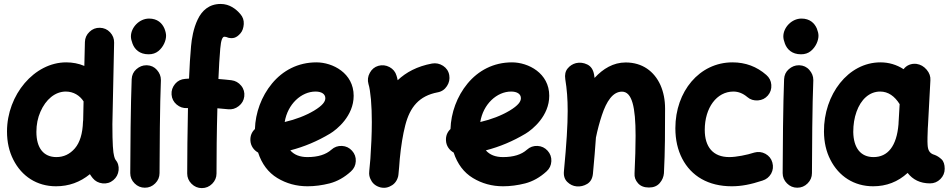

<svg xmlns="http://www.w3.org/2000/svg" viewBox="-20 -880 4832 976"><path d="M316.4 -563C154.8 -563 15.6 -398.4 15.6 -211.9C15.6 -157.7 26.4 -109.9 47.9 -67.9C90.3 16.1 167.5 66.9 264.6 66.9C329.6 66.9 386.7 46.4 437 5.4C441.4 12.2 445.8 19 451.2 25.4C463.9 41 480.5 49.8 501.5 52.2C522.5 54.2 540.5 48.8 556.2 35.6C571.8 22.5 580.6 5.9 583 -15.1C585 -35.6 579.6 -53.7 566.4 -69.3C564.5 -71.8 562.5 -77.6 560.1 -86.4C557.6 -95.2 555.2 -111.8 553.7 -136.7C552.2 -161.1 551.3 -198.2 551.3 -248.5L560.1 -663.1C560.5 -683.1 553.7 -700.7 539.6 -715.8C525.4 -731 507.8 -738.3 487.8 -738.8C467.3 -739.3 449.7 -732.4 435.1 -718.3C419.9 -704.1 412.1 -686.5 411.6 -666.5L408.7 -544.9C379.9 -557.1 349.1 -563 316.4 -563ZM165 -209.5C165 -247.1 171.9 -281.2 185.5 -312C212.4 -374 259.8 -414.6 314.5 -414.6C353.5 -414.6 385.7 -394.5 404.8 -364.7L402.8 -269.5C402.3 -267.1 401.9 -264.2 401.9 -261.2C399.9 -200.7 386.2 -155.8 360.8 -126C335 -96.2 303.7 -81.5 266.6 -81.5C201.7 -81.5 165 -127.4 165 -209.5Z M645.5 -694.8C645.5 -684.1 648.4 -671.9 653.8 -657.7C664.6 -629.4 689 -604 735.4 -604C754.9 -604 771.5 -609.4 784.7 -620.1C811 -641.1 824.2 -674.3 824.2 -698.2C824.2 -709 821.3 -721.2 815.9 -734.9C804.2 -762.2 780.3 -785.6 737.8 -785.6C688 -785.6 645.5 -740.2 645.5 -694.8ZM727.1 -548.3H724.1C705.1 -548.3 688.5 -541.5 673.3 -528.3C658.2 -515.1 650.4 -498 649.4 -477.5C644.5 -360.8 642.1 -102.1 642.1 0C642.1 20 649.4 37.6 664.1 52.2C678.7 66.9 696.3 74.2 716.3 74.2C736.8 74.2 754.4 66.9 769 52.2C783.7 37.6 791 20 791 0C791 -99.6 793 -361.3 797.9 -470.7V-473.6C797.9 -492.7 791 -509.3 777.8 -524.4C764.6 -539.6 747.6 -547.4 727.1 -548.3Z M852.1 -399.4C853.5 -378.9 862.3 -361.8 877.9 -348.6C893.6 -335.4 911.6 -329.1 932.1 -330.6H935.5C934.1 -270 933.1 -210.4 932.6 -152.3C932.1 -94.2 931.6 -42.5 931.6 2C931.6 22 939 39.6 953.6 54.2C968.3 68.8 985.8 76.2 1005.9 76.2C1026.4 76.2 1043.9 68.8 1058.6 54.2C1073.2 39.6 1080.6 22 1080.6 2C1080.6 -42 1081.1 -93.3 1081.5 -151.9C1082 -210 1083.5 -269.5 1085 -329.6C1102.5 -328.1 1120.6 -326.7 1138.7 -324.7C1158.7 -322.3 1177.2 -327.6 1193.8 -340.8C1210 -353.5 1219.2 -369.6 1221.7 -389.6C1224.1 -409.7 1219.2 -428.2 1206.1 -444.3C1192.9 -460.4 1176.3 -469.7 1156.2 -472.2C1133.3 -474.6 1111.3 -477.1 1090.3 -478.5C1092.8 -536.6 1095.7 -589.4 1099.6 -632.8C1103.5 -677.7 1110.8 -693.4 1121.1 -693.4C1126.5 -693.4 1132.8 -691.4 1141.1 -688C1162.1 -683.6 1180.7 -685.1 1202.6 -710.9C1212.4 -722.2 1217.8 -737.8 1219.2 -757.8C1220.2 -777.3 1214.4 -793.9 1202.1 -808.1C1180.2 -834 1147 -859.9 1101.6 -859.9C1043 -859.9 1006.3 -826.2 984.9 -780.8C962.9 -735.4 954.6 -682.6 951.2 -645.5C946.8 -598.1 943.4 -541 940.9 -480.5C934.1 -480 927.2 -479.5 920.9 -479C900.4 -477.5 883.3 -469.2 870.1 -453.6C856.9 -437.5 850.6 -419.4 852.1 -399.4Z M1764.2 -8.8C1779.3 -22.5 1787.6 -39.6 1788.6 -60.5C1789.6 -81.1 1783.2 -98.6 1769.5 -113.8C1755.9 -128.9 1738.8 -137.2 1718.3 -138.2C1697.8 -139.2 1679.7 -132.8 1664.6 -119.1C1636.7 -94.2 1596.2 -81.5 1543 -81.5C1504.4 -81.5 1475.6 -92.8 1455.6 -115.7C1525.9 -133.8 1593.3 -162.1 1657.7 -200.7C1693.4 -222.2 1777.8 -291 1777.8 -393.1C1777.8 -508.3 1671.4 -563 1588.4 -563C1494.1 -563 1417 -521 1362.8 -455.6C1308.6 -390.1 1278.3 -306.2 1275.9 -224.1C1258.8 -208 1251.5 -188 1252.9 -165C1254.4 -138.2 1270.5 -116.2 1292 -104.5C1311 -46.4 1343.8 -2.9 1389.6 24.9C1435.5 52.7 1486.8 66.9 1543 66.9C1579.6 66.9 1617.2 62 1655.8 52.2C1694.3 42 1730.5 22 1764.2 -8.8ZM1584 -414.6C1614.7 -414.6 1633.8 -401.9 1633.8 -380.9C1633.8 -363.8 1620.6 -344.2 1576.2 -317.4C1533.2 -292 1483.4 -272.9 1427.2 -259.8C1441.9 -350.6 1511.7 -414.6 1584 -414.6Z M1923.8 74.2C1936.5 75.7 1948.7 73.7 1960.4 68.4C1980 60.1 1993.7 45.9 2001 25.9C2003.4 20 2004.9 13.7 2005.4 7.3C2007.8 -17.1 2010.3 -43.5 2012.2 -72.3C2018.6 -138.7 2027.8 -195.3 2040 -242.7C2064 -336.4 2110.8 -392.6 2204.6 -410.6C2224.6 -414.1 2240.7 -424.8 2252 -442.4C2263.2 -459.5 2267.1 -478 2263.7 -498C2260.3 -518.1 2249.5 -534.2 2232.4 -545.4C2214.8 -556.6 2196.3 -560.5 2176.3 -557.1C2100.6 -543 2044.4 -512.7 2001.5 -472.2C2000 -480.5 1998 -488.3 1995.6 -495.6C1990.2 -514.6 1978 -529.3 1960 -539.1C1941.4 -548.8 1922.4 -550.8 1903.3 -545.4C1884.3 -540 1869.6 -527.8 1859.9 -509.8C1849.6 -491.2 1847.7 -472.2 1853 -453.1C1858.4 -436.5 1862.3 -410.2 1865.7 -374.5C1868.7 -338.9 1870.1 -300.3 1870.1 -259.8C1870.1 -197.3 1866.7 -130.4 1862.8 -73.2C1860.8 -53.7 1859.4 -33.7 1857.4 -14.6C1857.4 -12.2 1857.4 -9.8 1856.9 -7.3C1855.5 5.4 1857.4 17.6 1862.8 29.3C1871.1 48.8 1885.3 62.5 1905.3 69.8C1911.1 72.3 1917.5 73.7 1923.8 74.2Z M2758.3 -8.8C2773.4 -22.5 2781.7 -39.6 2782.7 -60.5C2783.7 -81.1 2777.3 -98.6 2763.7 -113.8C2750 -128.9 2732.9 -137.2 2712.4 -138.2C2691.9 -139.2 2673.8 -132.8 2658.7 -119.1C2630.9 -94.2 2590.3 -81.5 2537.1 -81.5C2498.5 -81.5 2469.7 -92.8 2449.7 -115.7C2520 -133.8 2587.4 -162.1 2651.9 -200.7C2687.5 -222.2 2772 -291 2772 -393.1C2772 -508.3 2665.5 -563 2582.5 -563C2488.3 -563 2411.1 -521 2356.9 -455.6C2302.7 -390.1 2272.5 -306.2 2270 -224.1C2252.9 -208 2245.6 -188 2247.1 -165C2248.5 -138.2 2264.6 -116.2 2286.1 -104.5C2305.2 -46.4 2337.9 -2.9 2383.8 24.9C2429.7 52.7 2481 66.9 2537.1 66.9C2573.7 66.9 2611.3 62 2649.9 52.2C2688.5 42 2724.6 22 2758.3 -8.8ZM2578.1 -414.6C2608.9 -414.6 2627.9 -401.9 2627.9 -380.9C2627.9 -363.8 2614.7 -344.2 2570.3 -317.4C2527.3 -292 2477.5 -272.9 2421.4 -259.8C2436 -350.6 2505.9 -414.6 2578.1 -414.6Z M2846.7 -10.7C2844.2 13.2 2850.1 31.7 2863.8 44.9C2877.4 58.1 2893.1 65.9 2911.1 67.4C2930.2 69.3 2948.2 64.9 2965.3 54.7C2982.4 43.9 2991.7 26.9 2994.1 2.9C3000.5 -67.9 3005.9 -127.9 3009.3 -180.7C3017.6 -221.2 3027.8 -258.8 3039.6 -294.4C3063 -365.2 3095.2 -414.1 3141.6 -414.1C3192.9 -414.1 3210.9 -335.9 3210.9 -189.9C3210.9 -133.8 3209 -71.3 3205.6 1C3204.1 20 3210 36.6 3223.1 51.3C3235.8 65.9 3254.4 73.2 3278.8 73.2C3302.2 73.2 3320.3 65.9 3333.5 50.8C3346.7 35.6 3353.5 18.6 3355 0.5C3360.8 -109.4 3360.8 -223.1 3360.8 -328.1C3360.8 -372.1 3353 -411.6 3337.4 -447.3C3305.7 -517.6 3245.1 -562.5 3160.6 -562.5C3098.1 -562.5 3045.4 -530.8 3002.4 -483.9C3002 -489.3 3001 -495.1 3000 -500.5C2995.6 -525.4 2984.4 -543 2965.3 -552.2C2946.3 -561.5 2926.8 -563.5 2907.7 -559.1C2891.1 -554.7 2877 -545.9 2865.7 -532.2C2854 -518.1 2850.1 -500 2853.5 -477.5C2861.8 -426.3 2865.7 -377.9 2865.7 -315.9C2865.7 -243.2 2859.9 -149.9 2846.7 -10.7Z M3883.3 -394.5C3896.5 -409.7 3902.3 -427.7 3900.9 -448.7C3899.4 -469.2 3890.6 -485.8 3875.5 -499C3827.1 -541.5 3769.5 -563 3703.6 -563C3535.2 -563 3413.1 -415 3413.1 -228.5C3413.1 -169.4 3424.8 -118.2 3447.8 -73.7C3494.1 15.6 3581.1 66.9 3699.7 66.9C3749 66.9 3796.4 57.6 3855.5 38.1C3875 32.2 3889.6 20.5 3899.9 2.9C3909.7 -15.1 3911.6 -33.7 3906.2 -53.7C3900.9 -73.2 3889.2 -87.9 3871.1 -98.1C3853 -107.9 3834 -109.9 3814.5 -104.5C3794.9 -98.1 3773.4 -92.8 3750 -88.4C3726.1 -84 3705.1 -81.5 3687 -81.5C3604.5 -81.5 3562.5 -133.3 3562.5 -219.7C3562.5 -332.5 3623.5 -414.6 3708 -414.6C3733.4 -414.6 3756.8 -405.3 3778.8 -386.7C3793.9 -373.5 3812 -368.2 3833 -369.6C3853.5 -371.1 3870.1 -379.4 3883.3 -394.5Z M3961.9 -694.8C3961.9 -684.1 3964.8 -671.9 3970.2 -657.7C3981 -629.4 4005.4 -604 4051.8 -604C4071.3 -604 4087.9 -609.4 4101.1 -620.1C4127.4 -641.1 4140.6 -674.3 4140.6 -698.2C4140.6 -709 4137.7 -721.2 4132.3 -734.9C4120.6 -762.2 4096.7 -785.6 4054.2 -785.6C4004.4 -785.6 3961.9 -740.2 3961.9 -694.8ZM4043.5 -548.3H4040.5C4021.5 -548.3 4004.9 -541.5 3989.7 -528.3C3974.6 -515.1 3966.8 -498 3965.8 -477.5C3960.9 -360.8 3958.5 -102.1 3958.5 0C3958.5 20 3965.8 37.6 3980.5 52.2C3995.1 66.9 4012.7 74.2 4032.7 74.2C4053.2 74.2 4070.8 66.9 4085.4 52.2C4100.1 37.6 4107.4 20 4107.4 0C4107.4 -99.6 4109.4 -361.3 4114.3 -470.7V-473.6C4114.3 -492.7 4107.4 -509.3 4094.2 -524.4C4081.1 -539.6 4064 -547.4 4043.5 -548.3Z M4707.5 52.2C4728 52.2 4745.6 44.9 4760.3 30.3C4774.9 15.6 4782.2 -2 4782.2 -22C4782.2 -43.9 4776.9 -60.1 4766.1 -70.3C4754.9 -80.6 4743.7 -87.9 4731.9 -92.3C4702.6 -100.1 4696.8 -119.6 4695.3 -143.6C4694.8 -151.9 4694.3 -165 4694.8 -182.1C4695.3 -199.2 4695.8 -214.4 4696.3 -228.5C4696.8 -233.4 4696.8 -238.3 4697.3 -243.2L4709.5 -471.7C4710.9 -491.2 4704.6 -509.3 4690.4 -525.9C4676.3 -542.5 4659.2 -552.2 4639.2 -555.2C4612.3 -558.6 4587.4 -547.9 4573.2 -528.3C4537.6 -551.3 4498 -563 4455.6 -563C4291.5 -563 4167 -399.4 4168.5 -210.9C4168.9 -157.2 4179.7 -109.4 4201.2 -67.9C4243.7 16.1 4321.3 66.9 4418.5 66.9C4485.8 66.9 4544.4 44.4 4593.8 -1C4619.6 32.7 4657.2 52.2 4707.5 52.2ZM4420.4 -81.5C4355.5 -81.5 4318.8 -127.4 4317.4 -209C4317.4 -246.6 4322.8 -280.8 4334 -312C4356 -374 4398.9 -414.6 4454.1 -414.6C4495.1 -414.6 4527.8 -391.1 4553.2 -350.6L4548.3 -266.1C4547.9 -264.2 4547.9 -262.2 4547.9 -260.3C4547.4 -256.8 4547.4 -252.9 4547.4 -248.5C4538.1 -136.7 4492.7 -81.5 4420.4 -81.5Z"/></svg>

Font: Mikhak ExtraBold
Style: Regular
Weight: 800
Designer: Amin Abedi
Version: Version 3.2